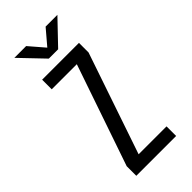

<svg xmlns="http://www.w3.org/2000/svg" viewBox="-275 -941 999 999"><g transform="rotate(-45 225.0 -441.5)"><path d="M167 -70.6H372.4V0H79.3V-70.6L271.1 -629.4H86.4V-700H357.4V-629.4ZM381.3 -882.6 257.3 -753H188.6L64.6 -882.6H151.3L223.4 -798.9L294.6 -882.6Z"/></g></svg>

Font: League Mono Thin Condensed
Style: Regular
Weight: 100
Width: 1
Designer: Tyler Finck
Foundry: The League of Moveable Type / Tyler Finck
Version: Version 2.300;RELEASE